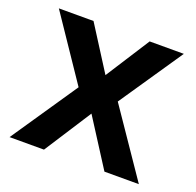

<svg xmlns="http://www.w3.org/2000/svg" viewBox="-101 -648 769 755"><g transform="rotate(20 283.5 -271.0)"><path d="M201 -277 13 0H157L284 -197L410 0H554L365 -277L545 -542H402L284 -358L167 -542H22Z"/></g></svg>

Font: Noto Sans Khmer UI SemiBold
Style: Regular
Weight: 600
Designer: Danh Hong and the Monotype Design Team
Foundry: Monotype Imaging Inc.
Version: Version 2.002